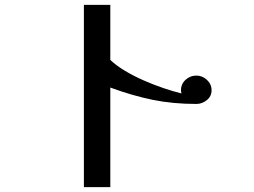

<svg xmlns="http://www.w3.org/2000/svg" viewBox="-20 -744 1040 785"><path d="M845 -375Q845 -350 825.5 -334.5Q806 -319 783 -319Q686 -319 603.5 -336Q521 -353 431 -386V21H323V-724H431V-499Q455 -476 491 -454.5Q527 -433 568 -415Q609 -397 649 -383.5Q689 -370 722 -362Q720 -370 720 -375Q720 -401 739 -418Q758 -435 783 -435Q807 -435 826 -417.5Q845 -400 845 -375Z"/></svg>

Font: Kaisei Decol Medium
Style: Regular
Weight: 500
Designer: Font-Kai, 金井和夫
Foundry: KAZUO KANAI
Version: Version 5.003